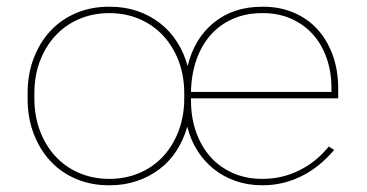

<svg xmlns="http://www.w3.org/2000/svg" viewBox="-20 -545 1089 570"><path d="M758 5H761Q791 5 820 -2Q849 -9 876 -22.5Q903 -36 927 -55.5Q951 -75 972 -100L956 -110Q919 -64 868 -39Q817 -14 761 -14H758Q711 -14 672 -31Q633 -48 605.5 -78.5Q578 -109 562.5 -152Q547 -195 547 -247V-253H984V-283Q984 -337 967.5 -382Q951 -427 922 -458.5Q893 -490 852 -507.5Q811 -525 761 -525H758Q673 -525 615 -478Q557 -431 537 -349Q526 -389 505 -421.5Q484 -454 454 -477Q424 -500 387 -512.5Q350 -525 307 -525H302Q250 -525 205.5 -506Q161 -487 129.5 -453Q98 -419 80 -372Q62 -325 62 -269V-251Q62 -195 80 -148Q98 -101 129.5 -67Q161 -33 205.5 -14Q250 5 302 5H307Q349 5 386 -7.5Q423 -20 453 -42.5Q483 -65 504 -97.5Q525 -130 536 -169Q546 -129 566.5 -97Q587 -65 615.5 -42.5Q644 -20 680 -7.5Q716 5 758 5ZM304 -14Q256 -14 215 -31.5Q174 -49 144.5 -81Q115 -113 98.5 -157Q82 -201 82 -253V-267Q82 -320 98.5 -363.5Q115 -407 144.5 -439Q174 -471 215 -488.5Q256 -506 304 -506H305Q353 -506 394 -488.5Q435 -471 464.5 -439Q494 -407 510.5 -363.5Q527 -320 527 -267V-253Q527 -201 510.5 -157Q494 -113 464.5 -81Q435 -49 394 -31.5Q353 -14 305 -14ZM547 -272Q548 -325 563.5 -368.5Q579 -412 606.5 -442.5Q634 -473 672.5 -489.5Q711 -506 757 -506H761Q806 -506 843 -490Q880 -474 907 -445Q934 -416 949 -374.5Q964 -333 964 -283V-272Z"/></svg>

Font: Fixel Variable
Style: Regular
Weight: 100
Width: 3
Designer: AlfaBravo + MacPaw
Foundry: Kyrylo Tkachov, Marchela Mozhyna, Serhii Makarenko, Maria Weinstein, Zakhar Kryvoshyya
Version: Version 1.211